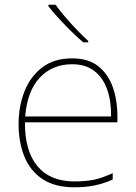

<svg xmlns="http://www.w3.org/2000/svg" viewBox="-20 -786 580 816"><path d="M287 -538Q355 -538 397 -505Q439 -472 459 -416.5Q479 -361 479 -291V-266H86Q85 -145 139 -80Q193 -15 296 -15Q344 -15 378.5 -22Q413 -29 459 -50V-23Q421 -6 382.5 2Q344 10 296 10Q213 10 160.5 -25Q108 -60 83.5 -121Q59 -182 59 -259Q59 -334 84 -397.5Q109 -461 159.5 -499.5Q210 -538 287 -538ZM287 -513Q203 -513 149.5 -456.5Q96 -400 87 -291H452Q453 -357 435 -407Q417 -457 380 -485Q343 -513 287 -513ZM216 -766Q231 -745 255 -716.5Q279 -688 306 -660Q333 -632 355 -612V-606H334Q314 -623 293.5 -642.5Q273 -662 253.5 -682.5Q234 -703 216.5 -722.5Q199 -742 186 -759V-766Z"/></svg>

Font: Noto Sans Hebrew Thin Thin
Style: Regular
Weight: 250
Version: Version 3.001